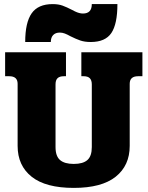

<svg xmlns="http://www.w3.org/2000/svg" viewBox="-20 -902 720 937"><path d="M237 -882Q265 -882 285.5 -874.5Q306 -867 331 -854Q334 -852 345.5 -846.5Q357 -841 366.5 -838.5Q376 -836 385 -836Q428 -836 428 -882H553Q553 -785 523.5 -741Q494 -697 423 -697Q393 -697 371.5 -704.5Q350 -712 324 -725Q308 -734 296 -738.5Q284 -743 272 -743Q251 -743 239.5 -731Q228 -719 228 -697H103Q103 -792 134.5 -837Q166 -882 237 -882ZM66 -190V-493Q66 -530 25 -530H5V-647H302V-530H292Q271 -530 261 -520.5Q251 -511 251 -490V-184Q251 -140 273 -121Q295 -102 340 -102Q385 -102 406.5 -121Q428 -140 428 -184V-490Q428 -510 418.5 -520Q409 -530 388 -530H377V-647H675V-530H654Q613 -530 613 -493V-190Q613 -94 544.5 -39.5Q476 15 340 15Q203 15 134.5 -39.5Q66 -94 66 -190Z"/></svg>

Font: Pridi
Style: Bold
Weight: 700
Designer: Katatrad Team
Foundry: CadsonDemak
Version: Version 1.001